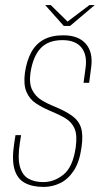

<svg xmlns="http://www.w3.org/2000/svg" viewBox="-20 -730 402 756"><path d="M152 6Q107 6 77.5 -10Q48 -26 37 -63.5Q26 -101 36 -166L41 -198H63L58 -166Q49 -107 58.5 -73.5Q68 -40 92 -26.5Q116 -13 150 -13Q194 -13 230.5 -43Q267 -73 278 -149Q285 -198 273.5 -224Q262 -250 236.5 -265Q211 -280 174 -295Q146 -307 121.5 -323Q97 -339 84.5 -367.5Q72 -396 78 -443Q85 -491 103 -524Q121 -557 152 -574Q183 -591 229 -591Q289 -591 318 -557.5Q347 -524 339 -465L331 -404Q326 -404 320 -404Q314 -404 309 -404L317 -463Q324 -514 300.5 -543Q277 -572 226 -572Q170 -572 140 -540Q110 -508 100 -444Q94 -401 107 -375.5Q120 -350 144 -335.5Q168 -321 196 -310Q239 -292 264.5 -273.5Q290 -255 299 -227Q308 -199 301 -150Q293 -92 270.5 -58Q248 -24 217 -9Q186 6 152 6ZM231 -628 158 -710H180L246 -645L332 -710H353L256 -628Z"/></svg>

Font: Alumni Sans Thin Thin
Style: Italic
Weight: 250
Italic angle: -8°
Version: Version 1.016